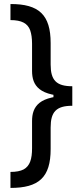

<svg xmlns="http://www.w3.org/2000/svg" viewBox="-20 -777 413 947"><path d="M336.6 -305.4C253.9 -305.4 203.5 -292.3 175.1 -269.9C146.7 -247.2 138.1 -216.3 138.1 -179.3V-45.5C138.1 7.5 127.5 41.5 96.6 58.6C81 66.8 59.3 71 31.6 71V149.9C171.2 149.9 230.1 98.4 229.8 -42.3V-148.4C229.8 -224.8 257.1 -255.3 336.6 -255.3ZM31.6 -677.9C87 -677.9 116.5 -661.6 128.9 -627.5C134.9 -610.1 138.1 -588.1 138.1 -561.4V-427.6C138.1 -391 146.7 -359.7 175.1 -337.4C203.5 -314.6 253.9 -301.8 336.6 -301.8V-351.6C257.1 -351.6 229.8 -382.1 229.8 -458.8V-564.6C229.8 -704.2 171.9 -757.5 31.6 -757.1ZM243.6 -351.6V-255.3H336.6V-351.6Z"/></svg>

Font: Inter 465
Style: Regular
Weight: 400
Designer: Rasmus Andersson
Foundry: rsms
Version: Version 3.019;Glyphs 3.1.2 (3151)